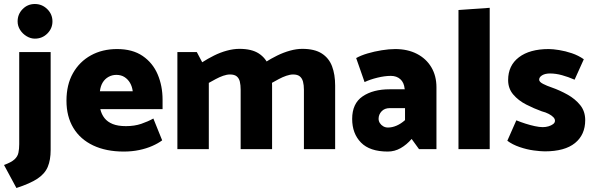

<svg xmlns="http://www.w3.org/2000/svg" viewBox="-28 -745 2966 959"><path d="M146 -552Q125 -552 105 -564Q85 -576 72.5 -595.5Q60 -615 60 -638Q60 -674 85 -699.5Q110 -725 146 -725Q182 -725 208 -699.5Q234 -674 234 -638Q234 -603 208.5 -577.5Q183 -552 146 -552ZM225 -485V4Q225 54 210.5 88.5Q196 123 159 147.5Q122 172 54 194L-8 79Q28 66 44 51.5Q60 37 64 18Q68 -1 68 -25V-485Z M784 -200V-247Q784 -316 759.5 -373.5Q735 -431 684.5 -465.5Q634 -500 557 -500Q483 -500 426 -468.5Q369 -437 336.5 -379.5Q304 -322 304 -242Q304 -163 338.5 -106Q373 -49 437.5 -18.5Q502 12 590 12Q631 12 667 4.5Q703 -3 732.5 -16Q762 -29 782 -44L738 -153Q711 -138 677.5 -126.5Q644 -115 601 -115Q561 -115 535 -125.5Q509 -136 494 -155Q479 -174 473 -200ZM471 -289Q474 -315 485 -333Q496 -351 514 -361Q532 -371 553 -371Q577 -371 594 -360Q611 -349 621.5 -331Q632 -313 635 -289Z M1015 0V-331Q1031 -340 1049.5 -350Q1068 -360 1086.5 -366.5Q1105 -373 1121 -373Q1143 -373 1154.5 -363.5Q1166 -354 1170 -337Q1174 -320 1174 -297V0H1331V-318Q1331 -373 1315.5 -414Q1300 -455 1264.5 -478Q1229 -501 1168 -501Q1138 -501 1105 -492Q1072 -483 1041 -467.5Q1010 -452 982 -434L955 -485H858V0ZM1330 -331Q1346 -340 1364.5 -350Q1383 -360 1402 -366.5Q1421 -373 1436 -373Q1458 -373 1469.5 -363.5Q1481 -354 1485.5 -337Q1490 -320 1490 -297V0H1646V-318Q1646 -373 1630.5 -414Q1615 -455 1579 -478Q1543 -501 1482 -501Q1453 -501 1420.5 -492Q1388 -483 1356.5 -467.5Q1325 -452 1297 -434Z M1863 -152Q1863 -173 1878 -189Q1893 -205 1919 -205H1995V-145Q1975 -127 1953 -117.5Q1931 -108 1910 -108Q1897 -108 1886.5 -114Q1876 -120 1869.5 -130Q1863 -140 1863 -152ZM1793 -335Q1820 -348 1857 -357Q1894 -366 1924 -366Q1953 -366 1971.5 -349.5Q1990 -333 1993 -302L1994 -299H1918Q1835 -299 1783 -263.5Q1731 -228 1731 -151Q1731 -78 1775 -33Q1819 12 1909 12Q1943 12 1973 -5Q2003 -22 2028 -51L2065 0H2152V-309Q2152 -366 2126.5 -409Q2101 -452 2054.5 -476Q2008 -500 1946 -500Q1916 -500 1878.5 -494Q1841 -488 1807.5 -478Q1774 -468 1751 -455Z M2418 0V-706L2262 -695V0Z M2506 -42Q2531 -23 2567.5 -10.5Q2604 2 2638.5 6.5Q2673 11 2693 11Q2793 11 2844 -30.5Q2895 -72 2895 -145Q2895 -189 2870 -220Q2845 -251 2806.5 -272.5Q2768 -294 2728 -308Q2704 -316 2684.5 -326Q2665 -336 2665 -347Q2665 -360 2680 -369Q2695 -378 2719 -378Q2748 -378 2779 -369.5Q2810 -361 2842 -347L2888 -449Q2861 -468 2828.5 -479Q2796 -490 2764.5 -495Q2733 -500 2713 -500Q2618 -500 2564 -459Q2510 -418 2510 -345Q2510 -303 2535.5 -273Q2561 -243 2600 -223Q2639 -203 2678 -189Q2698 -184 2713 -176Q2728 -168 2736 -159.5Q2744 -151 2744 -142Q2744 -132 2734.5 -125Q2725 -118 2711.5 -114Q2698 -110 2683 -110Q2666 -110 2643 -115Q2620 -120 2596.5 -127.5Q2573 -135 2551 -144Z"/></svg>

Font: Catamaran Thin ExtraBold
Style: Regular
Weight: 800
Version: Version 2.000